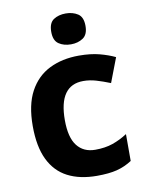

<svg xmlns="http://www.w3.org/2000/svg" viewBox="-86 -822 686 894"><g transform="rotate(-10 257.0 -375.0)"><path d="M300 10Q219 10 162 -19.5Q105 -49 75 -111Q45 -173 45 -270Q45 -370 79 -433Q113 -496 173.5 -526Q234 -556 313 -556Q369 -556 410.5 -545Q452 -534 483 -519L439 -404Q404 -418 373.5 -427Q343 -436 313 -436Q197 -436 197 -271Q197 -189 227.5 -150Q258 -111 313 -111Q360 -111 396 -123.5Q432 -136 466 -158V-31Q432 -9 394.5 0.5Q357 10 300 10ZM287 -760Q320 -760 344 -744.5Q368 -729 368 -687Q368 -646 344 -630Q320 -614 287 -614Q253 -614 229.5 -630Q206 -646 206 -687Q206 -729 229.5 -744.5Q253 -760 287 -760Z"/></g></svg>

Font: Noto Naskh Arabic
Style: Regular
Weight: 400
Designer: Monotype Design Team, David Williams, Mohamad Dakak and Nizar Qandah
Foundry: Monotype Imaging Inc.
Version: Version 2.013